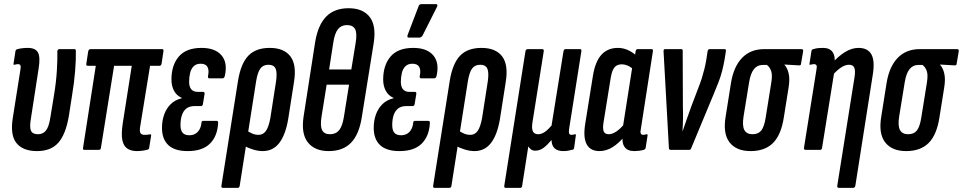

<svg xmlns="http://www.w3.org/2000/svg" viewBox="-20 -729 4684 934"><path d="M160 6Q92 6 60.5 -32.5Q29 -71 42 -154L79 -388Q82 -404 79.5 -410.5Q77 -417 67 -417Q63 -417 59 -416Q55 -415 50 -414Q44 -413 46 -420L55 -479Q56 -488 65 -490Q76 -493 89 -494.5Q102 -496 115 -496Q152 -496 164.5 -474Q177 -452 168 -396L130 -150Q123 -109 131 -92.5Q139 -76 165 -76Q189 -76 203.5 -94Q218 -112 225 -158L243 -268Q253 -328 256.5 -384Q260 -440 259 -479Q260 -490 269 -490H342Q349 -490 349 -481Q350 -442 345.5 -384.5Q341 -327 331 -268L315 -165Q300 -76 264 -35Q228 6 160 6Z M646 6Q619 6 600.5 -5.5Q582 -17 575.5 -46Q569 -75 577 -128L621 -409H535L471 -10Q470 0 461 0H390Q382 0 384 -10L446 -409H407Q398 -409 400 -419L409 -479Q412 -490 420 -490H769Q777 -490 775 -479L766 -419Q764 -409 756 -409H710L662 -114Q658 -90 663.5 -81.5Q669 -73 682 -73Q690 -73 695.5 -73.5Q701 -74 707 -75Q717 -78 715 -68L706 -12Q705 -2 698 -1Q687 2 673.5 4Q660 6 646 6Z M893 6Q830 6 799 -23Q768 -52 768 -107Q768 -142 778.5 -171.5Q789 -201 810 -222Q831 -243 864 -251V-253Q839 -264 826.5 -287.5Q814 -311 814 -342Q814 -412 850 -454Q886 -496 960 -496Q1026 -496 1057 -460.5Q1088 -425 1074 -361Q1071 -348 1063 -348H998Q990 -348 992 -360Q998 -387 989.5 -403Q981 -419 956 -419Q935 -419 922.5 -407Q910 -395 905 -374.5Q900 -354 900 -331Q900 -307 910.5 -294.5Q921 -282 942 -282H968Q977 -282 975 -271L967 -222Q965 -213 958 -213H927Q902 -213 887 -201.5Q872 -190 865 -169Q858 -148 858 -121Q858 -95 868.5 -83Q879 -71 901 -71Q926 -71 941.5 -87Q957 -103 960 -131Q960 -141 969 -141H1035Q1042 -141 1041 -128Q1037 -65 1000.5 -29.5Q964 6 893 6Z M1064 185Q1056 185 1057 175L1138 -337Q1152 -421 1188.5 -458.5Q1225 -496 1292 -496Q1361 -496 1392.5 -455Q1424 -414 1410 -329L1382 -150Q1369 -73 1338.5 -33.5Q1308 6 1258 6Q1236 6 1211.5 -1.5Q1187 -9 1165 -21L1176 -96Q1189 -88 1204.5 -80.5Q1220 -73 1238 -73Q1260 -73 1273.5 -92Q1287 -111 1295 -154L1323 -334Q1329 -377 1320.5 -395.5Q1312 -414 1286 -414Q1260 -414 1246.5 -395.5Q1233 -377 1226 -334L1146 175Q1145 185 1135 185Z M1579 6Q1511 6 1477.5 -36.5Q1444 -79 1457 -163L1513 -524Q1527 -608 1567 -648.5Q1607 -689 1676 -689Q1745 -689 1778 -647Q1811 -605 1798 -520L1740 -159Q1727 -75 1687.5 -34.5Q1648 6 1579 6ZM1585 -76Q1614 -76 1630 -96Q1646 -116 1653 -161L1678 -317H1569L1544 -161Q1537 -116 1547 -96Q1557 -76 1585 -76ZM1581 -391H1689L1710 -520Q1718 -567 1707.5 -587Q1697 -607 1668 -607Q1640 -607 1624 -587Q1608 -567 1601 -520Z M1923 6Q1860 6 1829 -23Q1798 -52 1798 -107Q1798 -142 1808.5 -171.5Q1819 -201 1840 -222Q1861 -243 1894 -251V-253Q1869 -264 1856.5 -287.5Q1844 -311 1844 -342Q1844 -412 1880 -454Q1916 -496 1990 -496Q2056 -496 2087 -460.5Q2118 -425 2104 -361Q2101 -348 2093 -348H2028Q2020 -348 2022 -360Q2028 -387 2019.5 -403Q2011 -419 1986 -419Q1965 -419 1952.5 -407Q1940 -395 1935 -374.5Q1930 -354 1930 -331Q1930 -307 1940.5 -294.5Q1951 -282 1972 -282H1998Q2007 -282 2005 -271L1997 -222Q1995 -213 1988 -213H1957Q1932 -213 1917 -201.5Q1902 -190 1895 -169Q1888 -148 1888 -121Q1888 -95 1898.5 -83Q1909 -71 1931 -71Q1956 -71 1971.5 -87Q1987 -103 1990 -131Q1990 -141 1999 -141H2065Q2072 -141 2071 -128Q2067 -65 2030.5 -29.5Q1994 6 1923 6ZM1968 -546Q1963 -546 1962 -550Q1961 -554 1963 -559L2016 -698Q2018 -705 2022 -707Q2026 -709 2032 -709H2101Q2106 -709 2107.5 -705Q2109 -701 2106 -696L2036 -557Q2030 -546 2019 -546Z M2094 185Q2086 185 2087 175L2168 -337Q2182 -421 2218.5 -458.5Q2255 -496 2322 -496Q2391 -496 2422.5 -455Q2454 -414 2440 -329L2412 -150Q2399 -73 2368.5 -33.5Q2338 6 2288 6Q2266 6 2241.5 -1.5Q2217 -9 2195 -21L2206 -96Q2219 -88 2234.5 -80.5Q2250 -73 2268 -73Q2290 -73 2303.5 -92Q2317 -111 2325 -154L2353 -334Q2359 -377 2350.5 -395.5Q2342 -414 2316 -414Q2290 -414 2276.5 -395.5Q2263 -377 2256 -334L2176 175Q2175 185 2165 185Z M2440 185Q2432 185 2433 175L2536 -479Q2538 -490 2547 -490H2618Q2627 -490 2625 -479L2571 -139Q2565 -105 2572 -90.5Q2579 -76 2598 -76Q2614 -76 2630 -87Q2646 -98 2663 -118L2721 -479Q2723 -490 2731 -490H2802Q2810 -490 2808 -479L2749 -105Q2746 -85 2749 -79Q2752 -73 2761 -73Q2766 -73 2769.5 -74Q2773 -75 2777 -76Q2783 -77 2781 -69L2773 -10Q2772 -1 2762 0Q2751 3 2741 4.5Q2731 6 2720 6Q2694 6 2679 -6.5Q2664 -19 2663 -47H2662Q2643 -24 2624.5 -10Q2606 4 2583 4Q2572 4 2563.5 -2Q2555 -8 2550 -17L2520 175Q2519 185 2510 185Z M2896 6Q2852 6 2834 -27Q2816 -60 2827 -128L2864 -358Q2875 -429 2905.5 -462.5Q2936 -496 2986 -496Q3011 -496 3034.5 -485.5Q3058 -475 3078 -456L3064 -389Q3049 -403 3034 -409.5Q3019 -416 3005 -416Q2990 -416 2979.5 -410Q2969 -404 2962 -389.5Q2955 -375 2951 -351L2916 -134Q2911 -103 2917 -89.5Q2923 -76 2941 -76Q2959 -76 2980 -90.5Q3001 -105 3021 -131L3025 -74Q2992 -33 2960.5 -13.5Q2929 6 2896 6ZM3066 6Q2997 6 3010 -79L3013 -97L3009 -104L3058 -417L3066 -442L3072 -479Q3074 -490 3082 -490H3150Q3158 -490 3156 -479L3098 -105Q3094 -87 3097 -80Q3100 -73 3109 -73Q3113 -73 3117.5 -74Q3122 -75 3125 -76Q3132 -77 3130 -69L3121 -11Q3120 -3 3111 0Q3101 3 3089 4.5Q3077 6 3066 6Z M3243 0Q3235 0 3234 -8L3208 -478Q3207 -490 3215 -490H3294Q3302 -490 3301 -481L3302 -207Q3303 -179 3302.5 -150Q3302 -121 3300 -92H3301Q3311 -122 3321.5 -151Q3332 -180 3342 -209L3377 -301Q3387 -326 3394 -348.5Q3401 -371 3406.5 -393Q3412 -415 3416 -439L3422 -479Q3424 -490 3432 -490H3505Q3513 -490 3511 -479L3505 -441Q3500 -412 3493 -384.5Q3486 -357 3475 -328.5Q3464 -300 3450 -267L3342 -7Q3340 0 3332 0Z M3631 6Q3562 6 3529 -36.5Q3496 -79 3510 -162L3536 -326Q3549 -405 3590 -447.5Q3631 -490 3697 -490H3879Q3888 -490 3887 -480L3877 -421Q3877 -410 3867 -411L3796 -415V-414Q3810 -399 3816.5 -371.5Q3823 -344 3816 -302L3793 -158Q3780 -73 3740.5 -33.5Q3701 6 3631 6ZM3641 -76Q3669 -76 3683.5 -94.5Q3698 -113 3705 -159L3732 -327Q3738 -364 3731.5 -383Q3725 -402 3711 -413H3689Q3664 -413 3647.5 -392.5Q3631 -372 3624 -328L3597 -162Q3590 -117 3601 -96.5Q3612 -76 3641 -76Z M4062 185Q4051 185 4053 174L4137 -354Q4142 -387 4135.5 -400.5Q4129 -414 4110 -414Q4092 -414 4072 -401Q4052 -388 4030 -363L4027 -420Q4058 -456 4091 -476Q4124 -496 4156 -496Q4202 -496 4219.5 -463.5Q4237 -431 4225 -361L4141 174Q4139 185 4129 185ZM3898 0Q3890 0 3891 -10L3951 -386Q3955 -405 3952 -411Q3949 -417 3939 -417Q3935 -417 3931 -416Q3927 -415 3922 -414Q3916 -413 3918 -420L3927 -479Q3928 -485 3930 -487Q3932 -489 3937 -490Q3949 -494 3960.5 -495Q3972 -496 3984 -496Q4017 -496 4031 -474.5Q4045 -453 4039 -412L4037 -400L4039 -383L3979 -10Q3978 0 3969 0Z M4388 6Q4319 6 4286 -36.5Q4253 -79 4267 -162L4293 -326Q4306 -405 4347 -447.5Q4388 -490 4454 -490H4636Q4645 -490 4644 -480L4634 -421Q4634 -410 4624 -411L4553 -415V-414Q4567 -399 4573.5 -371.5Q4580 -344 4573 -302L4550 -158Q4537 -73 4497.5 -33.5Q4458 6 4388 6ZM4398 -76Q4426 -76 4440.5 -94.5Q4455 -113 4462 -159L4489 -327Q4495 -364 4488.5 -383Q4482 -402 4468 -413H4446Q4421 -413 4404.5 -392.5Q4388 -372 4381 -328L4354 -162Q4347 -117 4358 -96.5Q4369 -76 4398 -76Z"/></svg>

Font: Sofia Sans Extra Condensed SemiBold
Style: Italic
Weight: 600
Italic angle: -9°
Designer: Botio Nikoltchev, Ani Petrova
Foundry: lettersoup
Version: Version 4.101